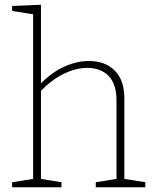

<svg xmlns="http://www.w3.org/2000/svg" viewBox="-20 -786 652 806"><path d="M502 -35 590 -21V0H382V-21L469 -35V-361Q470 -431 437 -466Q404 -501 346 -501Q300 -501 249.5 -477Q199 -453 152 -405V-35L238 -21V0H31V-21L119 -35V-726L31 -740V-761L152 -766V-436Q198 -483 250.5 -506.5Q303 -530 353 -530Q422 -530 462.5 -489Q503 -448 502 -369Z"/></svg>

Font: Bitter Pro ExtraLight
Style: Regular
Weight: 275
Designer: Sol Matas, and Bitter project Authors
Foundry: Sol Matas
Version: Version 1.010